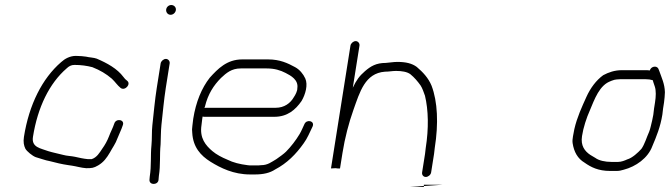

<svg xmlns="http://www.w3.org/2000/svg" viewBox="-20 -707 2673 766"><path d="M487 -385C481.1 -389.7 476.8 -393.4 472.4 -400C447.8 -433.1 407.6 -455.2 365.9 -473C354.6 -477.4 335.7 -477.7 323.2 -481L305.5 -483C298.3 -483.7 290.7 -484 282.7 -484C259.1 -484 238.7 -472.8 223.7 -459C148.7 -394.2 95.9 -289.9 75.5 -161C72.2 -140 75.4 -126.2 81.1 -114C86.8 -103.3 109.7 -84.6 122.7 -80C140.2 -75.4 159.2 -67.4 179.1 -64C204.2 -57.5 225.5 -52.1 253.6 -48L267.3 -46C284.9 -43.4 303.3 -37.5 323.7 -36C346.5 -36 353.5 -36.6 371.4 -47C393.3 -59.8 405.8 -77 418.7 -99C427.9 -116.4 441.7 -134.8 448.5 -155C455.7 -173.8 463.6 -187.8 469.8 -207C479.3 -230.2 442.7 -236.5 435.9 -214C429.9 -195.6 421.2 -180.8 414.8 -163C408 -145.2 398.3 -128 388.1 -114C376.9 -97.1 366.2 -78.6 345.4 -72H331.4C312.5 -73.7 294.6 -78 278.9 -81.5C264.8 -84.6 245.9 -84.9 232.1 -89C214.2 -93.7 190.4 -98.4 172.5 -104C142.7 -115.5 104.7 -118.3 111.5 -161C130.2 -279.2 177.1 -374.7 245.7 -434C254.5 -442.5 263.8 -448 277 -448C303.3 -448 326.6 -444.7 348.5 -439C379.7 -426.6 403 -412.8 426.2 -393C440.2 -379.9 447.8 -366.9 461.4 -356C478.8 -343.1 504.4 -372 487 -385Z M620.9 -454 605.4 -356C598 -309.5 593 -253.8 587.8 -207C584.9 -181.2 586.9 -154 584.3 -128C580 -86 584.5 -47.3 577.5 -3L576.3 11C575.9 33.2 612.2 31.6 612.6 9L613.8 -5C620.9 -49.8 616.3 -86.8 620.7 -131C622 -155.4 621.4 -183.2 624.1 -209C629.2 -254.8 634.1 -309.8 641.4 -356L656.9 -454C658.4 -463.2 651 -472 641.8 -472C632.5 -472 622.4 -463.2 620.9 -454ZM643 -669.5C641.3 -658.4 649.2 -648 660.6 -648C671 -648 680 -656.3 681.6 -666.5C683.4 -677.8 674.3 -687 663.3 -687C653.4 -687 644.6 -679.4 643 -669.5Z M795.7 -276C796.8 -278.7 797.5 -280.7 797.7 -282C809.7 -331.8 832.3 -366.3 861.7 -396C883.2 -416.1 903.7 -434 940.7 -434H1043.7C1076 -434 1098.4 -426.7 1119.4 -416C1140.5 -405.3 1171.5 -388.3 1166.2 -355C1166.7 -344 1158.3 -327.9 1152.7 -320C1138.8 -295.1 1113.9 -277 1079.9 -277H799.9C799.2 -277 797.8 -276.7 795.7 -276ZM788.3 -242C790.2 -241.3 792.2 -241 794.2 -241H1074.2C1126.7 -241 1158.6 -268.7 1183.1 -304C1199 -331 1209.2 -369 1197.9 -394C1189.7 -412.1 1175.2 -429.4 1157.5 -439C1127.9 -455.1 1097 -470 1049.4 -470H946.4C885.1 -470 849 -432.4 816.9 -397C784.5 -355.7 761.6 -300.5 750.9 -233C749.5 -224.3 748.4 -215.3 747.6 -206C745.9 -195.3 745.7 -185.7 747 -177C750.2 -120.1 780.2 -86.4 820.2 -61.5C860.1 -36.8 911.9 -11 977.7 -11H997.7C1030.3 -11 1057 -17 1077.9 -31C1124.9 -55.6 1161 -91.9 1191.4 -135C1206.5 -155.3 1215.5 -178.7 1227 -202C1237.2 -224.9 1203.7 -232.6 1194.6 -212C1188.7 -200.1 1182.8 -184.5 1175.2 -172C1160.2 -147 1141 -122 1121.2 -102C1113.1 -93.6 1092.6 -79.1 1082.4 -72C1063 -60.8 1048.5 -48 1021.6 -48C1016.2 -47.3 1010.1 -47 1003.4 -47H983.4C977.4 -47 972.2 -47.3 967.6 -48C937.2 -51.9 910.7 -58.2 887.1 -70C865.1 -79 843.4 -90.5 827.5 -104C801 -126.5 775.6 -155.5 783.9 -208C784.7 -216.7 785.6 -225 786.9 -233Z M1378.2 -525C1352.3 -361.7 1326.4 -198.3 1300.5 -35L1318.7 -36C1321.3 -35.3 1324 -35 1327 -35H1336.5C1339.8 -55.7 1343.1 -76.3 1346.4 -97C1355.7 -155.9 1371.8 -217.8 1390 -268.5C1415.6 -339.9 1436 -414.9 1515.7 -421C1532.7 -421 1544.2 -424 1560.2 -424C1582.9 -424 1604.2 -420.6 1617.1 -411C1633.6 -397.5 1645.9 -382.8 1658 -366C1664.5 -356.6 1671.5 -336.5 1675.5 -325C1689.2 -268.1 1690.9 -195.3 1678.4 -116C1677.8 -108 1676.9 -100.3 1675.7 -93L1664 -19C1662.5 -9.5 1669 -1 1678.7 -1C1688.3 -1 1698.5 -9.5 1700 -19L1711.7 -93C1712.9 -100.3 1713.8 -108.3 1714.5 -117C1729.9 -214 1725.9 -301.6 1701.8 -365C1688.9 -396.2 1667.5 -418.9 1642.7 -440C1623.9 -454 1599.1 -460 1565.9 -460C1549.6 -460 1537.1 -457.3 1519.2 -456C1480.5 -456 1459 -442.8 1436 -423C1413.5 -403.6 1401.7 -387 1387.5 -357L1414.2 -525C1415.6 -534.2 1408.2 -543 1399 -543C1389.8 -543 1379.6 -534.2 1378.2 -525Z M1746 36ZM1746 30H1671V39H1613Z M2584.3 -387C2585.2 -384.3 2586.1 -381.3 2586.9 -378L2592.3 -362C2597.9 -345.8 2597 -321.8 2593.2 -298L2589.4 -274C2588 -265.3 2587 -257 2586.4 -249C2585.4 -242.3 2583.9 -235 2582 -227L2575.8 -201C2573.9 -193 2571.8 -186.3 2569.7 -181C2560.5 -161.1 2551.8 -130.7 2538.9 -113C2525.6 -98.3 2502.6 -76.6 2482.2 -71C2472.5 -66.5 2458.8 -61 2445.7 -61H2419.7C2394 -61 2369.4 -66.4 2355.2 -77L2335.1 -89C2313 -103.7 2295.9 -125.7 2302 -164C2304 -172.7 2305.7 -181.3 2307.1 -190C2311.4 -207.9 2317.2 -226.1 2323.5 -243C2345 -291.3 2361.7 -351.3 2402.1 -376.5C2408.9 -380.7 2430.2 -390 2439.8 -390C2445.2 -390.7 2450.3 -391 2454.9 -391H2554.9C2567.1 -391 2575.2 -389.7 2584.3 -387ZM2572.5 -426C2568.6 -426.7 2565 -427 2561.6 -427H2460.6C2432.1 -427 2407.7 -418.4 2386.5 -407C2358.6 -386.8 2335.6 -355.9 2319.8 -321C2301.6 -280.7 2282.2 -239.2 2271.4 -192C2268.2 -172 2262.1 -152.4 2264.5 -136C2269.8 -101 2284.7 -74.2 2312.2 -58C2337.9 -39.8 2367.2 -25 2414 -25H2440C2449.3 -25 2458.9 -26.7 2468.8 -30C2516.3 -42.4 2564.9 -75.8 2582.6 -124C2599 -162.6 2614.9 -201.4 2622.6 -250C2623.2 -258 2624.1 -266 2625.4 -274L2629.2 -298C2630.4 -305.3 2631.1 -312.3 2631.5 -319L2632.7 -339C2631.9 -373 2619.2 -397.6 2610.2 -424L2606.6 -433C2599.6 -446.7 2576.8 -442.2 2572.5 -426Z"/></svg>

Font: CiSf OpenHand
Style: Obl
Weight: 400
Foundry: Cannot Into Space Fonts
Version: Version 0.7892